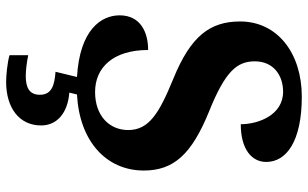

<svg xmlns="http://www.w3.org/2000/svg" viewBox="-209 -555 1004 626"><g transform="rotate(90 293.0 -242.0)"><path d="M247 240C332 240 389 197 389 126C389 73 347 39 282 34L288 9C440 1 536 -86 536 -209C536 -307 482 -365 345 -421C210 -475 180 -514 180 -571C180 -631 225 -663 279 -663C356 -663 385 -581 385 -525C467 -525 508 -561 508 -608C508 -673 442 -724 295 -724C154 -724 50 -645 50 -523C50 -425 97 -362 237 -305C349 -259 404 -226 404 -158C404 -97 358 -50 280 -50C200 -50 143 -109 143 -223C85 -223 30 -198 30 -130C30 -69 78 0 231 9L214 79C257 82 289 91 289 130C289 164 266 176 228 176C210 176 184 173 160 168V229C184 236 226 240 247 240Z"/></g></svg>

Font: Noto Nastaliq Urdu
Style: Bold
Weight: 700
Designer: Monotype Design Team (Patrick Giasson: type design, Kamal Mansour: OpenType code, Glenda Bellarosa). Updated by Simon Co
Foundry: Monotype Imaging Inc., Simon Cozens
Version: Version 3.009